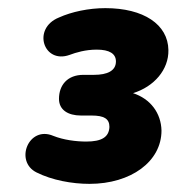

<svg xmlns="http://www.w3.org/2000/svg" viewBox="-20 -728 434 472"><path d="M200 -276C302 -276 377 -331 377 -407C376 -450 350 -485 307 -499C359 -515 395 -557 394 -605C393 -668 333 -708 239 -708C198 -708 156 -699 125 -685C58 -658 87 -570 151 -593C167 -599 190 -606 218 -606C249 -606 265 -596 265 -577C265 -554 244 -544 211 -544H185C146 -544 125 -519 125 -485C125 -458 147 -444 179 -444H205C236 -444 249 -436 249 -416C248 -391 230 -380 192 -380C167 -380 136 -384 111 -394C50 -420 15 -331 70 -304C108 -285 157 -276 200 -276Z"/></svg>

Font: SN Pro Heavy
Style: Italic
Weight: 800
Italic angle: -9°
Designer: Tobias Whetton
Foundry: Supernotes
Version: Version 1.001;Glyphs 3.2 (3249)